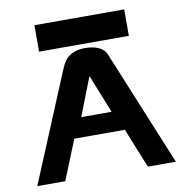

<svg xmlns="http://www.w3.org/2000/svg" viewBox="-81 -797 824 872"><g transform="rotate(-10 331.0 -361.0)"><path d="M135 -722V-600H549V-722ZM440 -535C425 -569 382 -580 342 -580C257 -579 241 -526 230 -503L21 0H150L224 -183H457L531 0H660ZM341 -451 412 -274H272Z"/></g></svg>

Font: Charger
Style: Hemi
Weight: 900
Designer: Jasper
Foundry: Cannot Into Space Fonts
Version: Version 0.99